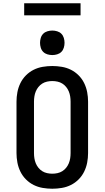

<svg xmlns="http://www.w3.org/2000/svg" viewBox="-20 -1147 640 1175"><path d="M300 8Q271 8 241.5 3Q212 -2 186 -15Q160 -28 139 -49Q118 -70 105 -96.5Q92 -123 86.5 -152Q81 -181 81 -210V-525Q81 -554 86.5 -583Q92 -612 105 -638.5Q118 -665 139 -686Q160 -707 186 -720Q212 -733 241.5 -738Q271 -743 300 -743Q329 -743 358.5 -738Q388 -733 414 -720Q440 -707 461 -686Q482 -665 495 -638.5Q508 -612 513.5 -583Q519 -554 519 -525V-210Q519 -181 513.5 -152Q508 -123 495 -96.5Q482 -70 461 -49Q440 -28 414 -15Q388 -2 358.5 3Q329 8 300 8ZM300 -84Q316 -84 332 -87.5Q348 -91 361.5 -99.5Q375 -108 385 -120.5Q395 -133 401 -147.5Q407 -162 409.5 -178Q412 -194 412 -210V-525Q412 -541 409.5 -557Q407 -573 401 -587.5Q395 -602 385 -614.5Q375 -627 361.5 -635.5Q348 -644 332 -647.5Q316 -651 300 -651Q284 -651 268 -647.5Q252 -644 238.5 -635.5Q225 -627 215 -614.5Q205 -602 199 -587.5Q193 -573 190.5 -557Q188 -541 188 -525V-210Q188 -194 190.5 -178Q193 -162 199 -147.5Q205 -133 215 -120.5Q225 -108 238.5 -99.5Q252 -91 268 -87.5Q284 -84 300 -84ZM300 -810Q285 -810 270 -814.5Q255 -819 244.5 -829.5Q234 -840 229.5 -855Q225 -870 225 -885Q225 -900 229.5 -915Q234 -930 244.5 -940.5Q255 -951 270 -955.5Q285 -960 300 -960Q315 -960 330 -955.5Q345 -951 355.5 -940.5Q366 -930 370.5 -915Q375 -900 375 -885Q375 -870 370.5 -855Q366 -840 355.5 -829.5Q345 -819 330 -814.5Q315 -810 300 -810ZM473 -1053H128V-1127H473Z"/></svg>

Font: Iosevka Etoile Semibold
Style: Regular
Weight: 600
Designer: Belleve Invis
Foundry: Belleve Invis
Version: Version 22.1.2; ttfautohint (v1.8.4)